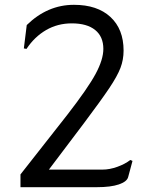

<svg xmlns="http://www.w3.org/2000/svg" viewBox="-20 -777 610 797"><path d="M530 -109 512 -42Q507 -23 473.5 -11.5Q440 0 382 0H65V-53L259 -300Q345 -411 377 -470.5Q409 -530 409 -574Q409 -625 375 -652.5Q341 -680 278 -680Q219 -680 171 -652Q123 -624 90 -574L79 -576L91 -673Q177 -757 287 -757Q384 -757 438.5 -706.5Q493 -656 493 -567Q493 -529 480 -495Q467 -461 433.5 -411Q400 -361 328 -265L183 -73H406Q435 -73 467 -84.5Q499 -96 521 -113Z"/></svg>

Font: Farro Light
Style: Regular
Weight: 300
Designer: Aceler Chua
Foundry: Grayscale Limited
Version: Version 1.101